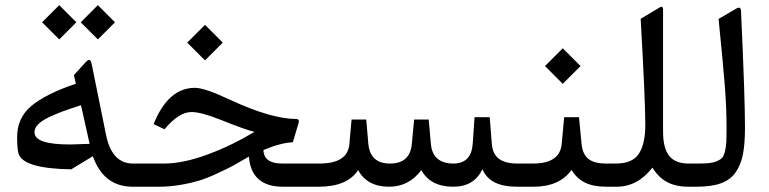

<svg xmlns="http://www.w3.org/2000/svg" viewBox="-20 -708 2915 728"><path d="M286.1 -623.5 351.1 -558.6 416 -623.5 351.1 -688.5ZM139.6 -623.5 204.6 -558.6 269.5 -623.5 204.6 -688.5ZM246.1 -160.2C155.8 -160.2 110.8 -175.3 110.8 -206.1C110.8 -227.1 128.4 -245.6 164.6 -263.2C182.6 -271.5 200.7 -279.3 218.8 -286.1C236.8 -292.5 259.3 -300.3 287.1 -309.1L319.8 -162.6C280.8 -161.1 256.3 -160.2 246.1 -160.2ZM499 0C506.8 0 510.7 -12.7 510.7 -37.6V-49.8C510.7 -75.2 506.8 -87.9 499 -87.9H483.9C430.7 -87.9 396.5 -124.5 381.8 -197.8L329.6 -455.6C327.1 -469.2 324.7 -477.1 322.3 -478.5C319.8 -480 318.4 -480.5 317.4 -480.5C314 -480.5 309.6 -477.5 304.2 -471.7L260.3 -423.3L267.6 -390.6C189.9 -364.3 133.8 -335.9 98.1 -305.7C62.5 -275.4 44.9 -236.3 44.9 -188.5C44.9 -160.6 46.4 -140.6 49.8 -127.4C59.6 -88.4 126.5 -67.9 250 -65.9L332 -115.7C359.4 -38.6 409.7 0 483.4 0Z M689.9 -546.4 757.3 -479 824.7 -546.4 757.3 -613.8ZM604 -217.8C639.6 -261.2 673.8 -283.2 706.1 -283.2C730 -283.2 765.1 -273.9 811 -255.9C880.4 -228 924.8 -212.4 944.8 -208C888.7 -174.3 830.1 -145.5 768.1 -122.6C706.1 -99.6 650.9 -87.9 601.6 -87.9H493.7C475.6 -87.9 466.8 -75.2 466.8 -49.8V-37.6C466.8 -12.7 475.6 0 493.7 0H585C639.2 0 697.3 -11.7 737.3 -23.9C757.3 -30.3 779.8 -39.1 805.7 -51.3C831.1 -63 851.1 -72.8 865.2 -80.6C879.4 -88.4 898.9 -99.6 923.8 -114.3C929.2 -38.6 972.7 0 1052.7 0H1156.2C1164.1 0 1168 -12.7 1168 -37.6V-49.8C1168 -75.2 1164.1 -87.9 1156.2 -87.9H1050.3C1003.4 -87.9 979.5 -105 979 -139.2C1023.4 -157.7 1060.5 -167.5 1090.3 -168.5L1112.3 -242.2C1112.8 -244.6 1113.3 -246.6 1113.3 -248.5C1113.3 -253.9 1109.9 -256.8 1103 -256.8C1039.1 -257.3 955.6 -281.7 852.5 -329.6C788.1 -359.9 743.7 -375 719.2 -375C651.4 -375 599.1 -329.1 562.5 -237.3Z M1698.2 0C1751.5 0 1788.1 -22 1809.1 -66.4C1828.6 -21.5 1870.1 0 1942.4 0H1952.6C1960.4 0 1964.4 -12.7 1964.4 -37.6V-49.8C1964.4 -75.2 1960.4 -87.9 1952.6 -87.9H1942.9C1878.4 -87.9 1848.6 -112.3 1844.7 -163.6L1836.9 -263.7H1779.3L1772.5 -163.6C1769 -113.3 1744.6 -87.9 1699.2 -87.9C1647 -87.9 1618.2 -112.8 1613.8 -162.1L1605.5 -254.9H1550.3L1541.5 -162.6C1537.1 -112.8 1509.8 -87.9 1458.5 -87.9C1408.2 -87.9 1380.9 -113.3 1376.5 -163.6L1368.7 -254.9H1313L1304.7 -161.6C1300.3 -112.3 1262.7 -87.9 1190.9 -87.9H1150.9C1132.8 -87.9 1124 -75.2 1124 -49.8V-37.6C1124 -12.7 1132.8 0 1150.9 0H1188.5C1260.7 0 1310.5 -21 1337.9 -63C1360.8 -21 1399.9 0 1455.6 0C1505.4 0 1545.9 -21 1577.6 -63C1600.6 -21 1641.1 0 1698.2 0Z M2003.4 0C2068.4 0 2116.2 -21 2147 -63.5C2174.3 -20 2212.9 0 2279.8 0H2288.6C2296.4 0 2300.3 -12.7 2300.3 -37.6V-49.8C2300.3 -75.2 2296.4 -87.9 2288.6 -87.9H2278.8C2216.3 -87.9 2190.4 -111.3 2185.1 -162.6L2175.3 -263.7H2119.1L2109.9 -163.1C2105.5 -112.8 2069.3 -87.9 2001 -87.9H1947.3C1929.2 -87.9 1920.4 -75.2 1920.4 -49.8V-37.6C1920.4 -12.7 1929.2 0 1947.3 0ZM2046.4 -457.5 2113.8 -390.1 2181.2 -457.5 2113.8 -524.9Z M2283.2 -87.9C2265.1 -87.9 2256.3 -75.2 2256.3 -49.8V-37.6C2256.3 -12.7 2265.1 0 2283.2 0H2317.9C2371.1 0 2416 -23.9 2453.6 -72.3C2484.9 -22.9 2525.4 0 2591.3 0H2606.4C2614.3 0 2618.2 -12.7 2618.2 -37.6V-49.8C2618.2 -75.2 2614.3 -87.9 2606.4 -87.9H2591.8C2522 -87.9 2494.1 -127 2494.1 -210.4V-669.9C2494.1 -681.6 2490.2 -685.1 2481.9 -680.2L2409.2 -636.7C2420.9 -431.2 2426.8 -296.9 2426.8 -234.4C2426.8 -186 2418.5 -149.9 2402.3 -125C2386.2 -100.1 2356.9 -87.9 2314.9 -87.9Z M2601.1 -87.9C2583 -87.9 2574.2 -75.2 2574.2 -49.8V-37.6C2574.2 -12.7 2583 0 2601.1 0H2618.7C2694.3 0 2741.2 -15.1 2768.6 -53.7C2795.9 -92.3 2804.7 -142.1 2804.7 -225.6C2804.7 -300.8 2799.8 -447.8 2789.6 -667C2789.1 -679.2 2782.7 -682.1 2771.5 -675.3L2704.6 -636.2C2716.3 -521 2724.1 -435.5 2728.5 -379.4C2732.9 -323.2 2734.9 -269.5 2734.9 -219.2C2734.9 -197.8 2734.4 -181.2 2733.9 -168.9C2732.4 -145 2727.1 -119.6 2718.3 -109.9C2713.9 -105 2707 -100.6 2697.8 -96.7C2679.7 -88.9 2659.2 -87.9 2621.6 -87.9Z"/></svg>

Font: Sahel
Style: Regular
Weight: 400
Foundry: Saber Rastikerdar (saber.rastikerdar@gmail.com)
Version: Version 3.4.0